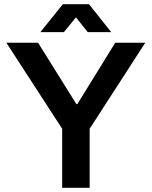

<svg xmlns="http://www.w3.org/2000/svg" viewBox="-20 -888 717 908"><path d="M274 0V-279L10 -686H160L341 -396H346L525 -686H667L404 -279V0ZM171 -736 277 -868H401L506 -736H395L311 -841L367 -840L282 -736Z"/></svg>

Font: Archivo SemiBold
Style: Regular
Weight: 600
Designer: Hector Gatti
Foundry: Omnibus-Type
Version: Version 2.001